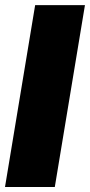

<svg xmlns="http://www.w3.org/2000/svg" viewBox="-20 -748 360 768"><path d="M319.8 -727.5 199.2 0H0L120.6 -727.5Z"/></svg>

Font: Inter 20pt Black
Style: Italic
Weight: 900
Italic angle: -9.3988°
Version: Version 4.001;git-66647c0bb